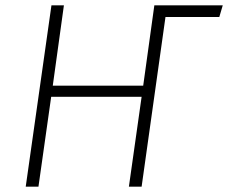

<svg xmlns="http://www.w3.org/2000/svg" viewBox="-20 -704 860 724"><path d="M820 -684 807 -640H604L514 0H466L514 -339H173L125 0H77L174 -684H221L179 -381H520L562 -684Z"/></svg>

Font: Fira Sans ExtraLight
Style: Italic
Weight: 275
Italic angle: -8°
Designer: Carrois Corporate & Edenspiekermann AG
Foundry: Carrois Corporate GbR & Edenspiekermann AG
Version: Version 4.203